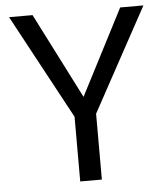

<svg xmlns="http://www.w3.org/2000/svg" viewBox="-52 -760 703 807"><g transform="rotate(-5 300.0 -357.0)"><path d="M298.8 -353 484.9 -713.9H583L345.2 -277.8V0H253.9V-272.9L16.1 -713.9H115.2Z"/></g></svg>

Font: Droid Sans Mono
Style: Regular
Weight: 400
Monospace: yes
Version: Version 1.00 build 112